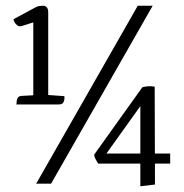

<svg xmlns="http://www.w3.org/2000/svg" viewBox="-20 -640 640 669"><path d="M512 -620 158 0H106L460 -620ZM148 -597V-276H96V-562L55 -549Q47 -547 40.5 -551.5Q34 -556 30.5 -563Q27 -570 27 -573L103 -614Q110 -618 116.5 -619Q123 -620 129 -620Q148 -620 148 -597ZM148 -309 204 -305Q205 -303 204.5 -295.5Q204 -288 200 -282Q196 -276 184 -276H37Q38 -279 38 -286Q38 -293 42 -299.5Q46 -306 58 -306L96 -308ZM519 -338 520 3 469 9V-304L506 -322L343 -94L326 -105H573V-70H322Q318 -77 313.5 -84.5Q309 -92 308 -101L476 -336Q487 -339 498 -339.5Q509 -340 519 -338Z"/></svg>

Font: Karma Variable Light
Style: Regular
Weight: 300
Designer: Joana Correia
Foundry: Indian Type Foundry
Version: Version 3.000